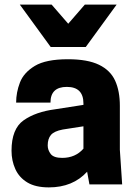

<svg xmlns="http://www.w3.org/2000/svg" viewBox="-20 -800 589 833"><path d="M30 0ZM192 13Q134 13 98.5 -8.5Q63 -30 46.5 -66.5Q30 -103 30 -146Q30 -241 82.5 -278Q135 -315 220 -326L342 -345V-351Q342 -423 270 -423Q199 -423 199 -355H50Q50 -399 66.5 -442Q83 -485 131 -514Q179 -543 275 -543Q360 -543 409.5 -519Q459 -495 479.5 -450Q500 -405 500 -341V-150L510 0H368L358 -55Q296 13 192 13ZM250 -115Q307 -115 342 -155V-252L252 -238Q215 -231 201 -214.5Q187 -198 187 -169Q187 -149 200 -132Q213 -115 250 -115ZM452 -596ZM352 -596H200L66 -780H204L276 -697L348 -780H486Z"/></svg>

Font: Tanohe Sans
Style: Bold
Weight: 700
Designer: Village Type and Design LLC & Cristiano Sobral
Foundry: Cooper Hewitt Smithsonian Design Museum
Version: Version 1.00;September 29, 2021;FontCreator 13.0.0.2655 64-b